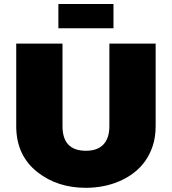

<svg xmlns="http://www.w3.org/2000/svg" viewBox="-20 -900 838 936"><path d="M264.6 -880.4H533.2V-762.2H264.6ZM398.9 -165Q455.1 -165 484.1 -195.6Q513.2 -226.1 513.2 -285.2V-687.5H738.8V-285.2Q738.8 -232.4 724.9 -189.7Q710.9 -147 686.8 -113.5Q662.6 -80.1 629.9 -55.7Q597.2 -31.2 559.3 -15.4Q521.5 0.5 480.5 8.1Q439.5 15.6 398.9 15.6Q259.8 15.6 163.1 -60.5Q59.1 -141.6 59.1 -285.2V-687.5H284.7V-285.2Q284.7 -165 398.9 -165Z"/></svg>

Font: Paytone One
Style: Regular
Weight: 400
Designer: vernon adams
Foundry: vernon adams
Version: 1.000